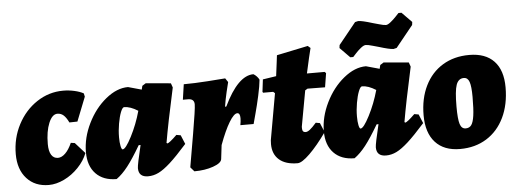

<svg xmlns="http://www.w3.org/2000/svg" viewBox="-49 -876 2766 1025"><g transform="rotate(-5 1333.5 -364.0)"><path d="M188 -206Q188 -168 200.5 -148Q213 -128 236 -128Q256 -128 275.5 -147Q295 -166 311 -202L332 -199L384 -141Q368 -100 334 -64.5Q300 -29 257.5 -8.5Q215 12 175 12Q101 12 57 -36.5Q13 -85 13 -167Q13 -253 51 -325.5Q89 -398 153.5 -440.5Q218 -483 294 -483Q324 -483 353.5 -476.5Q383 -470 403 -459L407 -441L356 -312L313 -311Q300 -338 286 -350.5Q272 -363 253 -363Q225 -363 206.5 -318.5Q188 -274 188 -206Z M876 -195 899 -191 919 -143Q863 -80 827 -47.5Q791 -15 763.5 -1.5Q736 12 707 12Q656 12 656 -36Q656 -54 681 -158H671Q630 -88 599.5 -49Q569 -10 538 12Q467 12 427 -29.5Q387 -71 387 -145Q387 -222 424.5 -298.5Q462 -375 521.5 -423.5Q581 -472 641 -472L713 -452L718 -472L737 -484L871 -472L879 -449Q837 -258 820 -157L824 -154Q834 -154 876 -195ZM685 -341Q644 -367 611 -367Q602 -367 592.5 -343Q583 -319 576.5 -282Q570 -245 570 -209Q570 -181 574 -162Q578 -143 584 -143Q600 -143 632.5 -206Q665 -269 685 -341Z M988 -349Q988 -379 955 -379H927L939 -461Q995 -461 1067.5 -466Q1140 -471 1162 -473L1176 -452Q1173 -441 1163.5 -401Q1154 -361 1148 -322L1155 -323Q1231 -482 1314 -482Q1323 -477 1331.5 -468Q1340 -459 1344 -450Q1341 -417 1329.5 -365Q1318 -313 1306.5 -271Q1295 -229 1292 -217H1221Q1225 -238 1225 -254Q1225 -282 1210 -282Q1192 -282 1166 -239Q1140 -196 1112 -120L1103 -45Q1100 -24 1056 -8.5Q1012 7 955 7L935 -16Q943 -62 965.5 -193Q988 -324 988 -349Z M1666 -141Q1617 -72 1574 -30Q1531 12 1508 12Q1444 12 1409.5 -18Q1375 -48 1375 -102Q1375 -116 1376 -123L1420 -371L1411 -379H1357L1354 -384L1362 -450L1434 -461Q1439 -500 1443 -531Q1447 -562 1448 -572L1616 -607L1630 -595Q1627 -584 1617.5 -543.5Q1608 -503 1599 -461H1694L1701 -454L1689 -379L1595 -380L1582 -372L1547 -180V-172Q1547 -150 1565 -150Q1575 -150 1588 -160Q1601 -170 1623 -195L1645 -191Z M2151 -195 2174 -191 2194 -143Q2138 -80 2102 -47.5Q2066 -15 2038.5 -1.5Q2011 12 1982 12Q1931 12 1931 -36Q1931 -54 1956 -158H1946Q1905 -88 1874.5 -49Q1844 -10 1813 12Q1742 12 1702 -29.5Q1662 -71 1662 -145Q1662 -222 1699.5 -298.5Q1737 -375 1796.5 -423.5Q1856 -472 1916 -472L1988 -452L1993 -472L2012 -484L2146 -472L2154 -449Q2112 -258 2095 -157L2099 -154Q2109 -154 2151 -195ZM1960 -341Q1919 -367 1886 -367Q1877 -367 1867.5 -343Q1858 -319 1851.5 -282Q1845 -245 1845 -209Q1845 -181 1849 -162Q1853 -143 1859 -143Q1875 -143 1907.5 -206Q1940 -269 1960 -341ZM1784 -581 1786 -597 1879 -712 1896 -716Q1916 -716 1974 -698Q1979 -697 2004.5 -689.5Q2030 -682 2042 -682Q2052 -682 2068 -695Q2084 -708 2097 -722Q2110 -736 2114 -740H2130L2183 -686L2181 -670L2088 -555L2071 -551Q2051 -551 1993 -569Q1988 -570 1962.5 -577.5Q1937 -585 1925 -585Q1914 -585 1898 -572Q1882 -559 1869.5 -545Q1857 -531 1853 -527H1837Z M2200 -184Q2200 -274 2233.5 -342Q2267 -410 2328 -447Q2389 -484 2470 -484Q2557 -484 2603 -435.5Q2649 -387 2649 -295Q2649 -203 2615.5 -133.5Q2582 -64 2521 -26Q2460 12 2379 12Q2293 12 2246.5 -39Q2200 -90 2200 -184ZM2469 -259Q2469 -316 2460.5 -340Q2452 -364 2431 -364Q2402 -364 2390.5 -331.5Q2379 -299 2379 -215Q2379 -148 2387.5 -121.5Q2396 -95 2418 -95Q2438 -95 2448.5 -109.5Q2459 -124 2464 -159Q2469 -194 2469 -259Z"/></g></svg>

Font: Alegreya Black
Style: Italic
Weight: 900
Italic angle: -7°
Designer: Juan Pablo del Peral
Foundry: Huerta Tipografica
Version: Version 2.007; ttfautohint (v1.6)